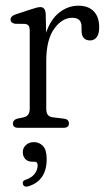

<svg xmlns="http://www.w3.org/2000/svg" viewBox="-20 -460 380 691"><path d="M144.5 -410.5 146 -342.5Q162.5 -391 193.8 -415.2Q225 -439.5 262 -439.5Q298 -439.5 317.5 -419.2Q337 -399 337 -361.5Q337 -338 328 -326.2Q319 -314.5 304.5 -314.5Q273.5 -314.5 273.5 -350.5V-364Q273.5 -396 240 -396Q203.5 -396 175 -356.5Q146.5 -317 146.5 -240.5V-68Q146.5 -54.5 152 -46.8Q157.5 -39 172.5 -37.5L210 -33Q228 -31 228 -15.5Q228 0 208 0H46Q26.5 0 26.5 -15.5Q26.5 -28 42 -33L64 -37.5Q87 -42 87 -68V-349Q87 -362 83 -367.5Q79 -373 69 -374L34 -374.5Q18 -377.5 18 -390Q18 -402 37 -408.5L93.5 -427Q115.5 -434.5 125 -434.5Q143 -434.5 144.5 -410.5ZM96.5 122Q80 122 71 112.2Q62 102.5 62 88Q62 72 73.5 61.8Q85 51.5 102 51.5Q121.5 51.5 134.8 65.5Q148 79.5 148 112.5Q148 190.5 82 210.5Q67 215 62.5 203Q59 190.5 73.5 186.5Q95 179 105.2 165Q115.5 151 115.5 135Q115.5 122 104 122Z"/></svg>

Font: Fraunces 144pt S100 Light
Style: Regular
Weight: 300
Version: Version 1.000; ttfautohint (v1.8.3)